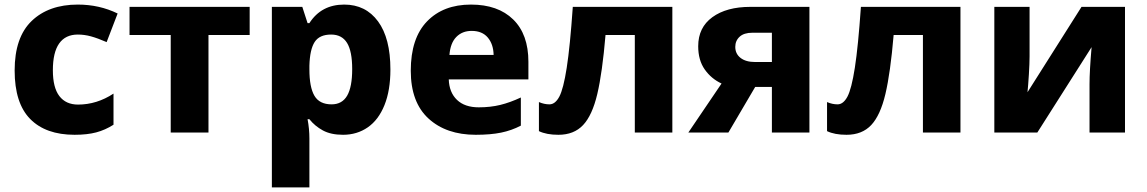

<svg xmlns="http://www.w3.org/2000/svg" viewBox="-20 -579 5010 839"><path d="M44 -271Q44 -416 118.5 -487.5Q193 -559 320 -559Q414 -559 494 -520L446 -395Q407 -412 378 -420Q349 -428 320 -428Q266 -428 238.5 -389Q211 -350 211 -272Q211 -196 239.5 -159Q268 -122 321 -122Q403 -122 476 -170V-34Q440 -11 400.5 -0.5Q361 10 306 10Q180 10 112 -59Q44 -128 44 -271Z M891 -426V0H726V-426H546V-549H1071V-426Z M1686 -275Q1686 -184 1660 -119.5Q1634 -55 1587 -22.5Q1540 10 1479 10Q1426 10 1391 -9Q1356 -28 1332 -58H1324Q1332 -16 1332 26V240H1168V-549H1301L1324 -478H1332Q1384 -559 1484 -559Q1578 -559 1632 -485.5Q1686 -412 1686 -275ZM1332 -292V-276Q1332 -198 1354 -160.5Q1376 -123 1429 -123Q1475 -123 1497 -161Q1519 -199 1519 -277Q1519 -355 1496.5 -391.5Q1474 -428 1427 -428Q1376 -428 1355 -395.5Q1334 -363 1332 -292Z M2289 -309V-232H1941Q1943 -175 1977 -142.5Q2011 -110 2072 -110Q2123 -110 2166 -120.5Q2209 -131 2256 -153V-30Q2216 -9 2170 0.5Q2124 10 2059 10Q1930 10 1852.5 -61Q1775 -132 1775 -270Q1775 -412 1846 -485.5Q1917 -559 2038 -559Q2156 -559 2222.5 -494Q2289 -429 2289 -309ZM1944 -339H2137Q2136 -386 2111.5 -415Q2087 -444 2041 -444Q2000 -444 1974 -417.5Q1948 -391 1944 -339Z M2754 0V-426H2626Q2612 -261 2590 -168Q2568 -75 2528 -32.5Q2488 10 2420 10Q2368 10 2335 -6V-133Q2358 -123 2381 -123Q2406 -123 2424 -156.5Q2442 -190 2456.5 -283Q2471 -376 2483 -549H2918V0Z M2988 0 3133 -214Q3088 -235 3059.5 -275.5Q3031 -316 3031 -377Q3031 -459 3093 -504Q3155 -549 3259 -549H3517V0H3353V-199H3280L3163 0ZM3280 -308H3353V-436H3268Q3231 -436 3212 -418.5Q3193 -401 3193 -374Q3193 -344 3216 -326Q3239 -308 3280 -308Z M4013 0V-426H3885Q3871 -261 3849 -168Q3827 -75 3787 -32.5Q3747 10 3679 10Q3627 10 3594 -6V-133Q3617 -123 3640 -123Q3665 -123 3683 -156.5Q3701 -190 3715.5 -283Q3730 -376 3742 -549H4177V0Z M4479 -333Q4479 -302 4476 -254Q4473 -206 4470 -176L4706 -549H4896V0H4741V-212Q4741 -268 4750 -373L4513 0H4325V-549H4479Z"/></svg>

Font: Noto Sans UI ExtraBold
Style: Regular
Weight: 800
Designer: Monotype Design Team
Foundry: Monotype Imaging Inc.
Version: Version 1.001